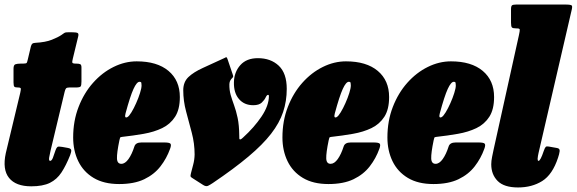

<svg xmlns="http://www.w3.org/2000/svg" viewBox="-26 -800 2538 845"><path d="M64.5 -520H75.5Q90 -520 92 -524Q94 -528 96.5 -539L110 -596Q112.5 -604.5 116.2 -607.8Q120 -611 129.5 -611.5Q174.5 -614 202 -625Q229.5 -636 243.5 -645.5Q253 -652.5 257.2 -655Q261.5 -657.5 268 -657.8Q274.5 -658 289.5 -658Q308 -658 314.8 -655.2Q321.5 -652.5 318 -639L294.5 -542Q291 -528.5 292.5 -524.2Q294 -520 308.5 -520H310.5Q321.5 -520 327 -517.5Q332.5 -515 332.5 -503V-442Q332.5 -425 329.2 -420Q326 -415 308.5 -415H279Q268 -415 264.5 -410.8Q261 -406.5 258.5 -396L196.5 -137Q193 -123 190.5 -107.5Q188 -92 194.5 -92Q201.5 -92 206.8 -105.5Q212 -119 218.5 -139Q222.5 -150 226.8 -153.2Q231 -156.5 247.5 -153.5L272.5 -149Q286.5 -146.5 287.5 -139.2Q288.5 -132 282.5 -116.5Q264.5 -71.5 244.5 -41Q224.5 -10.5 193.5 4.8Q162.5 20 111.5 20Q43.5 20 13.8 -17Q-16 -54 -0.5 -126L63 -391Q65.5 -402.5 65.8 -408.8Q66 -415 53.5 -415H52.5Q41.5 -415 37.5 -418.2Q33.5 -421.5 33.5 -437.5V-497.5Q33.5 -514 41.5 -517Q49.5 -520 64.5 -520Z M296 -195Q296 -268 319.8 -329.2Q343.5 -390.5 383.5 -435.5Q423.5 -480.5 473.5 -505.2Q523.5 -530 575.5 -530Q665.5 -530 715.5 -488Q765.5 -446 765.5 -373Q765.5 -318.5 744.5 -286Q723.5 -253.5 687.8 -236.2Q652 -219 606.2 -211Q560.5 -203 511 -197.5Q504 -197 502.5 -193.8Q501 -190.5 499.5 -182.5Q488 -127 488.8 -103Q489.5 -79 508 -79Q524.5 -79 539.5 -100Q554.5 -121 565.5 -155.5Q571 -173 596.5 -173H697Q719 -173 724 -167.8Q729 -162.5 722.5 -145Q707.5 -103 680.2 -67.8Q653 -32.5 608.8 -11.2Q564.5 10 498.5 10Q431 10 386 -17Q341 -44 318.5 -90.5Q296 -137 296 -195ZM534.5 -284.5Q542 -288.5 552.5 -305.8Q563 -323 573.2 -346Q583.5 -369 590.2 -390.5Q597 -412 597 -424Q597 -431 596 -435.5Q595 -440 588 -440Q576 -440 561.5 -408.5Q547 -377 526.5 -301Q520.5 -278 534.5 -284.5Z M1088.5 -337Q1049 -337 1025.8 -364Q1002.5 -391 1003.5 -438Q1004.5 -483 1031.8 -513.5Q1059 -544 1109 -544Q1165.5 -544 1200.8 -510.8Q1236 -477.5 1236 -409Q1236 -355 1220 -307Q1204 -259 1167 -211.2Q1130 -163.5 1067.2 -110.8Q1004.5 -58 910.5 5.5Q898.5 13.5 889.5 17.8Q880.5 22 868 14L819.5 -17Q813 -21 812.5 -24.2Q812 -27.5 814.5 -38Q818.5 -54 824.2 -75.2Q830 -96.5 830.5 -120Q830.5 -168.5 818 -215.8Q805.5 -263 793 -309.5Q780.5 -356 780.5 -403Q780.5 -439 803.2 -460.8Q826 -482.5 866.8 -501Q907.5 -519.5 961.5 -544.5Q968.5 -548.5 970.5 -548.2Q972.5 -548 975.5 -539.5L997.5 -474.5Q1000.5 -466.5 1000.2 -463.2Q1000 -460 995.5 -456Q992 -453 988 -446.5Q984 -440 983.5 -430Q983 -404 989.2 -382.2Q995.5 -360.5 1004.2 -336.8Q1013 -313 1019.8 -281.2Q1026.5 -249.5 1027 -203.5Q1027.5 -197.5 1027.2 -193.8Q1027 -190 1028 -188Q1031 -182.5 1043.5 -194.5Q1092.5 -239 1125 -287.2Q1157.5 -335.5 1157.5 -378Q1157.5 -382.5 1153.5 -382.5Q1148.5 -382.5 1143.2 -371.2Q1138 -360 1126 -348.5Q1114 -337 1088.5 -337Z M1217 -195Q1217 -268 1240.8 -329.2Q1264.5 -390.5 1304.5 -435.5Q1344.5 -480.5 1394.5 -505.2Q1444.5 -530 1496.5 -530Q1586.5 -530 1636.5 -488Q1686.5 -446 1686.5 -373Q1686.5 -318.5 1665.5 -286Q1644.5 -253.5 1608.8 -236.2Q1573 -219 1527.2 -211Q1481.5 -203 1432 -197.5Q1425 -197 1423.5 -193.8Q1422 -190.5 1420.5 -182.5Q1409 -127 1409.8 -103Q1410.5 -79 1429 -79Q1445.5 -79 1460.5 -100Q1475.5 -121 1486.5 -155.5Q1492 -173 1517.5 -173H1618Q1640 -173 1645 -167.8Q1650 -162.5 1643.5 -145Q1628.5 -103 1601.2 -67.8Q1574 -32.5 1529.8 -11.2Q1485.5 10 1419.5 10Q1352 10 1307 -17Q1262 -44 1239.5 -90.5Q1217 -137 1217 -195ZM1455.5 -284.5Q1463 -288.5 1473.5 -305.8Q1484 -323 1494.2 -346Q1504.5 -369 1511.2 -390.5Q1518 -412 1518 -424Q1518 -431 1517 -435.5Q1516 -440 1509 -440Q1497 -440 1482.5 -408.5Q1468 -377 1447.5 -301Q1441.5 -278 1455.5 -284.5Z M1679 -195Q1679 -268 1702.8 -329.2Q1726.5 -390.5 1766.5 -435.5Q1806.5 -480.5 1856.5 -505.2Q1906.5 -530 1958.5 -530Q2048.5 -530 2098.5 -488Q2148.5 -446 2148.5 -373Q2148.5 -318.5 2127.5 -286Q2106.5 -253.5 2070.8 -236.2Q2035 -219 1989.2 -211Q1943.5 -203 1894 -197.5Q1887 -197 1885.5 -193.8Q1884 -190.5 1882.5 -182.5Q1871 -127 1871.8 -103Q1872.5 -79 1891 -79Q1907.5 -79 1922.5 -100Q1937.5 -121 1948.5 -155.5Q1954 -173 1979.5 -173H2080Q2102 -173 2107 -167.8Q2112 -162.5 2105.5 -145Q2090.5 -103 2063.2 -67.8Q2036 -32.5 1991.8 -11.2Q1947.5 10 1881.5 10Q1814 10 1769 -17Q1724 -44 1701.5 -90.5Q1679 -137 1679 -195ZM1917.5 -284.5Q1925 -288.5 1935.5 -305.8Q1946 -323 1956.2 -346Q1966.5 -369 1973.2 -390.5Q1980 -412 1980 -424Q1980 -431 1979 -435.5Q1978 -440 1971 -440Q1959 -440 1944.5 -408.5Q1930 -377 1909.5 -301Q1903.5 -278 1917.5 -284.5Z M2488.5 -750 2344 -126Q2343 -121.5 2341.5 -113.2Q2340 -105 2340 -101Q2340 -92 2344 -92Q2352.5 -92 2367 -135.5Q2372 -150 2375.8 -153.5Q2379.5 -157 2389.5 -155L2426 -148.5Q2438.5 -146.5 2437 -134.2Q2435.5 -122 2430 -106Q2405.5 -31.5 2360.2 -3.2Q2315 25 2254 25Q2192.5 25 2164.2 -3.5Q2136 -32 2136 -77Q2136 -91.5 2139.8 -110Q2143.5 -128.5 2146 -140L2258 -646Q2262 -664.5 2261.5 -669.8Q2261 -675 2249.5 -675H2246.5Q2231 -675 2227 -679.2Q2223 -683.5 2223 -700V-759Q2223 -773.5 2227.8 -776.8Q2232.5 -780 2246.5 -780H2462.5Q2487.5 -780 2490.8 -775.2Q2494 -770.5 2488.5 -750Z"/></svg>

Font: Besley* Condensed Fatface
Style: Italic
Weight: 900
Width: 3
Italic angle: -13°
Designer: Owen Earl
Foundry: indestructible type*
Version: Version 3.000; ttfautohint (v1.8.3)